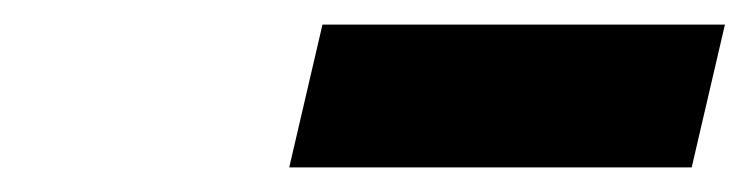

<svg xmlns="http://www.w3.org/2000/svg" viewBox="-20 -758 609 156"><path d="M242 -738H569L542 -622H215Z"/></svg>

Font: Panefresco 999wt
Style: Italic
Weight: 900
Version: Version 1.001